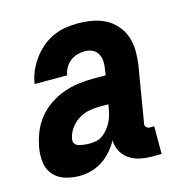

<svg xmlns="http://www.w3.org/2000/svg" viewBox="-85 -608 671 696"><g transform="rotate(-15 250.0 -260.0)"><path d="M130 8Q103 8 77 0Q51 -8 34 -27.5Q17 -47 13.5 -74Q10 -101 15 -129Q20 -157 30.5 -184Q41 -211 59.5 -234.5Q78 -258 103 -275Q128 -292 155 -302Q182 -312 210.5 -316Q239 -320 266 -320H316L319 -342Q322 -357 321 -372Q320 -387 313 -399.5Q306 -412 293 -418Q280 -424 265 -424Q251 -424 236.5 -420Q222 -416 210 -406.5Q198 -397 190.5 -383.5Q183 -370 181 -356H59Q62 -379 71.5 -401.5Q81 -424 95.5 -444.5Q110 -465 129.5 -482Q149 -499 171.5 -509.5Q194 -520 217.5 -524Q241 -528 264 -528Q292 -528 319 -523.5Q346 -519 369 -507Q392 -495 409 -475.5Q426 -456 434.5 -432Q443 -408 443.5 -380.5Q444 -353 440 -325L405 -115Q403 -107 408.5 -101.5Q414 -96 421 -96H438V8H403Q380 8 358 3.5Q336 -1 318 -13Q300 -25 289.5 -44.5Q279 -64 279 -86Q268 -66 252.5 -48Q237 -30 217 -17Q197 -4 174.5 2Q152 8 130 8ZM197 -96Q210 -96 223 -99Q236 -102 247 -110.5Q258 -119 266.5 -130Q275 -141 281 -153Q287 -165 290.5 -178Q294 -191 296 -204L298 -216H265Q245 -216 224.5 -212Q204 -208 185 -196Q166 -184 153.5 -165.5Q141 -147 138 -126Q137 -120 139.5 -114Q142 -108 147 -105Q152 -102 158 -100.5Q164 -99 170.5 -98Q177 -97 183.5 -96.5Q190 -96 197 -96Z"/></g></svg>

Font: Iosevka SS18 Extrabold
Style: Italic
Weight: 800
Italic angle: -9°
Monospace: yes
Designer: Belleve Invis
Foundry: Belleve Invis
Version: Version 25.1.1; ttfautohint (v1.8.4)